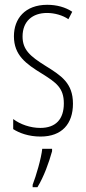

<svg xmlns="http://www.w3.org/2000/svg" viewBox="-20 -559 357 800"><path d="M284 -127C284 -213 235 -244 169 -285C105 -325 74 -352 74 -407C74 -470 115 -505 176 -505C208 -505 242 -495 265 -479L281 -510C253 -529 216 -539 177 -539C84 -539 38 -481 38 -408C38 -329 88 -293 155 -252C214 -215 246 -193 246 -128C246 -63 213 -26 148 -26C106 -26 64 -41 35 -63V-21C60 -5 99 10 149 10C238 10 284 -43 284 -127ZM197 71V61H156C152 101 130 175 116 211V221H136C163 177 184 118 197 71Z"/></svg>

Font: Noto Sans Armenian ExtraCondensed ExtraLight
Style: Regular
Weight: 200
Width: 2
Designer: Monotype Design Team
Foundry: Monotype Imaging Inc.
Version: Version 2.008